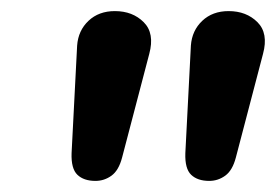

<svg xmlns="http://www.w3.org/2000/svg" viewBox="-20 -733 497 346"><path d="M152 -407Q131 -407 119.5 -418Q108 -429 109 -457L119 -651Q121 -678 139.5 -695.5Q158 -713 187 -713Q219 -713 239 -693Q259 -673 249 -636L200 -449Q194 -426 181 -416.5Q168 -407 152 -407ZM357 -407Q336 -407 324.5 -418Q313 -429 314 -457L324 -651Q326 -678 344.5 -695.5Q363 -713 392 -713Q424 -713 444 -693Q464 -673 454 -636L405 -449Q399 -426 386 -416.5Q373 -407 357 -407Z"/></svg>

Font: Nunito
Style: Bold Italic
Weight: 700
Italic angle: -9°
Designer: Vernon Adams
Foundry: Vernon Adams
Version: Version 3.601; ttfautohint (v1.8.2.53-6de2)